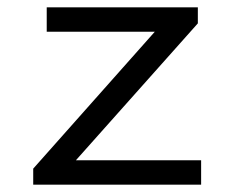

<svg xmlns="http://www.w3.org/2000/svg" viewBox="-20 -506 640 526"><path d="M71 0V-44L404 -419H108V-486H522V-442L188 -67H531V0Z"/></svg>

Font: Source Code Pro
Style: Regular
Weight: 400
Monospace: yes
Designer: Paul D. Hunt, Teo Tuominen
Foundry: Adobe Systems Incorporated
Version: Version 1.018;hotconv 1.0.116;makeotfexe 2.5.65601